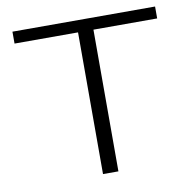

<svg xmlns="http://www.w3.org/2000/svg" viewBox="-75 -734 816 810"><g transform="rotate(-10 333.0 -329.0)"><path d="M641 -658V-607H368V0H302V-607H30V-658Z"/></g></svg>

Font: EauTestSC Semilight
Style: Regular
Weight: 300
Designer: Christian Thalmann (Catharsis Fonts)
Version: Version 0.001;PS 000.001;hotconv 1.0.88;makeotf.lib2.5.64775